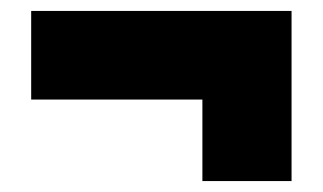

<svg xmlns="http://www.w3.org/2000/svg" viewBox="-20 -401 590 351"><path d="M513 -381V-70H350V-219H37V-381Z"/></svg>

Font: Ysabeau Black
Style: Regular
Weight: 900
Designer: Christian Thalmann (Catharsis Fonts)
Version: Version 0.003